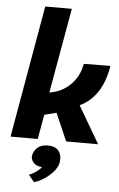

<svg xmlns="http://www.w3.org/2000/svg" viewBox="-61 -730 618 996"><g transform="rotate(5 248.5 -231.5)"><path d="M469 0H302.5L240 -144L177.5 -128L154.5 0H13L133.5 -688H272L193.5 -245.5Q256.5 -254.5 301.8 -298.5Q347 -342.5 358.5 -409L497 -410.5Q472 -249 356 -193ZM155 225 125.5 189.5Q174.5 166.5 189 143Q162 143 145.5 125.5Q132 111 132 93Q134.5 66.5 156 46.5Q175 29 211 29Q248.5 29 266.5 51Q280 68 280 93.5L278.5 111Q273 145.5 232 181.5Q199 210.5 155 225Z"/></g></svg>

Font: Lucymar Sans
Style: Bold Italic
Weight: 700
Italic angle: -10°
Foundry: The League of Moveable Type (original font) / Main changes by Cristiano Sobral with portions from Mirco Monsees
Version: Version 2.00;August 30, 2020;FontCreator 13.0.0.2681 64-bit